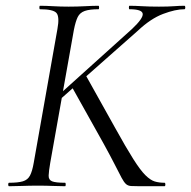

<svg xmlns="http://www.w3.org/2000/svg" viewBox="-20 -645 662 665"><path d="M11.4 0Q8.4 0 8.4 -6Q8.4 -12 11.4 -12Q42.4 -12 59.2 -17Q76 -22 83.9 -37Q91.8 -52 96.8 -81L178.8 -544Q186.8 -587 175.6 -600Q164.4 -613 118.4 -613Q116.4 -613 116.4 -619Q116.4 -625 118.4 -625Q139 -625 164.1 -623.5Q189.2 -622 217.8 -622Q247.4 -622 274.5 -623.5Q301.6 -625 321.2 -625Q323.2 -625 323.2 -619Q323.2 -613 321.2 -613Q290.2 -613 273.4 -607Q256.6 -601 249.2 -586Q241.8 -571 236 -542L154 -81Q149 -52 148.5 -37Q148 -22 160.4 -17Q172.8 -12 205.4 -12Q207.6 -12 207.6 -6Q207.6 0 205.4 0Q184.4 0 163 -1Q141.6 -2 110.8 -2Q82.2 -2 56.6 -1Q31 0 11.4 0ZM464.6 0Q444.8 0 434 -0.7Q423.2 -1.4 416.3 -7.6Q409.4 -13.8 401.2 -29.1Q393 -44.4 378.6 -72.9Q364.2 -101.4 338.6 -148L227 -347.6L276 -386.2L378.6 -202.4Q416.8 -133.4 441.5 -94.4Q466.2 -55.4 483.6 -38.2Q501 -21 516 -16.5Q531 -12 549.8 -12Q552.8 -12 552.8 -6Q552.8 0 549.8 0Q516 0 495.4 0Q474.8 0 464.6 0ZM152 -287.6 437.4 -544.8Q476.4 -581.6 474.3 -597.3Q472.2 -613 428.4 -613Q426.4 -613 426.4 -619Q426.4 -625 428.4 -625Q448.4 -625 472.4 -623.5Q496.4 -622 530.4 -622Q563.2 -622 582.3 -623.5Q601.4 -625 618.8 -625Q621.8 -625 621.8 -619Q621.8 -613 618.8 -613Q587.8 -613 544.9 -596.8Q502 -580.6 457.6 -538.8L173.8 -288Z"/></svg>

Font: Cormorant Garamond Light
Style: Italic
Weight: 300
Italic angle: -10°
Designer: Christian Thalmann (Catharsis Fonts)
Foundry: Catharsis Fonts
Version: Version 4.001